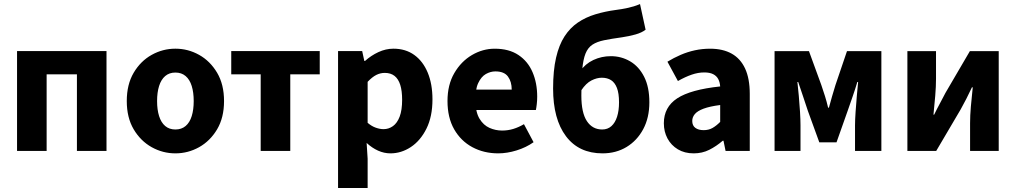

<svg xmlns="http://www.w3.org/2000/svg" viewBox="-20 -750 5047 954"><path d="M64.7 0V-496.1H509.2V0H362.2V-380.8H211.7V0Z M851.5 12Q788.8 12 733.7 -18.7Q678.6 -49.5 644.2 -107.5Q609.9 -165.6 609.9 -247.9Q609.9 -330.4 644.2 -388.5Q678.6 -446.7 733.7 -477.4Q788.8 -508.1 851.5 -508.1Q914.3 -508.1 969.3 -477.4Q1024.3 -446.7 1058.8 -388.5Q1093.2 -330.4 1093.2 -247.9Q1093.2 -165.6 1058.8 -107.5Q1024.3 -49.5 969.3 -18.7Q914.3 12 851.5 12ZM851.5 -106.6Q881.9 -106.6 902.3 -123.9Q922.7 -141.2 932.6 -173.1Q942.5 -205 942.5 -247.9Q942.5 -290.8 932.6 -322.8Q922.7 -354.7 902.3 -372.1Q881.9 -389.5 851.5 -389.5Q821.1 -389.5 800.8 -372.1Q780.5 -354.7 770.5 -322.8Q760.5 -290.8 760.5 -247.9Q760.5 -205 770.5 -173.1Q780.5 -141.2 800.8 -123.9Q821.1 -106.6 851.5 -106.6Z M1275.3 0V-380.8H1129V-496.1H1568.7V-380.8H1422.3V0Z M1659.7 184.1V-496.1H1779.6L1790.2 -447.3H1793.9Q1823.3 -473.8 1860 -491Q1896.7 -508.1 1935.1 -508.1Q1995.2 -508.1 2038.5 -476.9Q2081.8 -445.7 2105.3 -389Q2128.8 -332.4 2128.8 -255.9Q2128.8 -170.8 2098.9 -110.8Q2069 -50.8 2021.4 -19.4Q1973.8 12 1920.1 12Q1888.6 12 1858.5 -1.5Q1828.4 -15.1 1801.7 -39.8L1806.7 38.7V184.1ZM1885.8 -108.3Q1911.5 -108.3 1932.5 -123.4Q1953.6 -138.4 1965.9 -170.7Q1978.1 -202.9 1978.1 -254.2Q1978.1 -298.8 1968.7 -328.4Q1959.3 -358 1940.3 -372.9Q1921.3 -387.8 1891.9 -387.8Q1869.8 -387.8 1849.4 -377.5Q1829 -367.1 1806.7 -343.4V-139.7Q1826.8 -122.6 1847.3 -115.5Q1867.7 -108.3 1885.8 -108.3Z M2455.4 12Q2384.1 12 2326.9 -18.8Q2269.8 -49.6 2236.6 -107.6Q2203.5 -165.7 2203.5 -248.2Q2203.5 -328.8 2237.4 -386.9Q2271.2 -444.9 2324.9 -476.5Q2378.6 -508 2438.2 -508Q2509.2 -508 2556.1 -476.6Q2603.1 -445.2 2626.1 -391.3Q2649.2 -337.4 2649.2 -270Q2649.2 -250.6 2647.1 -232.6Q2645.1 -214.5 2642.6 -203.3H2317.5L2316.4 -304.7H2522.6Q2522.6 -344.3 2503.9 -369.7Q2485.2 -395.2 2441.4 -395.2Q2417.3 -395.2 2394.1 -382.2Q2371 -369.1 2356 -337Q2341 -305 2342.2 -248.2Q2343.3 -191.9 2362.7 -159.9Q2382.2 -127.9 2412.1 -114.6Q2442 -101.3 2475 -101.3Q2503.6 -101.3 2530.4 -109.4Q2557.2 -117.6 2583.4 -133L2631.2 -43.4Q2593.8 -17.1 2546.7 -2.6Q2499.6 12 2455.4 12Z M2973.9 12Q2856.2 12 2792.2 -73.1Q2728.2 -158.1 2728.2 -310Q2728.2 -399.5 2742.9 -463.2Q2757.5 -526.9 2785 -569.2Q2812.5 -611.6 2851 -637.8Q2889.6 -664.1 2937.7 -678.7Q2985.9 -693.4 3041.1 -700.7Q3071 -704.7 3091.5 -709Q3112 -713.4 3128.2 -718.2Q3144.4 -723 3160 -730L3187.8 -602.4Q3168.8 -587.5 3137.3 -578.7Q3105.7 -569.9 3071.8 -564.9Q3018.4 -557.5 2982.3 -550.2Q2946.3 -542.9 2923.6 -528Q2900.9 -513 2889.2 -483.7Q2877.5 -454.4 2873 -404.3Q2868.6 -354.2 2868.6 -275.4Q2868.6 -189.8 2896.1 -148.2Q2923.6 -106.6 2972.2 -106.6Q2999.3 -106.6 3017.8 -123.2Q3036.4 -139.7 3046.1 -170.1Q3055.8 -200.4 3055.8 -241.6Q3055.8 -285.9 3045.5 -312.8Q3035.1 -339.7 3016.2 -351.8Q2997.2 -363.8 2970.2 -363.8Q2945.4 -363.8 2918.6 -350.2Q2891.9 -336.6 2868.3 -301.3L2861.7 -395Q2887.5 -432.8 2928.3 -451.9Q2969 -470.9 3015.1 -470.9Q3067.2 -470.9 3110.9 -445.3Q3154.6 -419.7 3180.5 -368.7Q3206.5 -317.7 3206.5 -241.6Q3206.5 -165.3 3176.1 -108.4Q3145.7 -51.5 3093.3 -19.7Q3040.9 12 2973.9 12Z M3426.8 12Q3381.5 12 3348.2 -8Q3315 -27.9 3296.7 -61.8Q3278.5 -95.7 3278.5 -137.6Q3278.5 -217.8 3344.9 -261.4Q3411.4 -305 3558.4 -320.5Q3556.9 -341.6 3548.7 -357.2Q3540.4 -372.9 3523.5 -381.5Q3506.5 -390.1 3479.6 -390.1Q3448.7 -390.1 3416.7 -379Q3384.7 -368 3348.4 -347.4L3296.3 -443.4Q3327.8 -462.6 3362 -477.4Q3396.2 -492.2 3432.8 -500.1Q3469.4 -508 3508.4 -508Q3571.6 -508 3615.5 -483.5Q3659.3 -459 3682.3 -409.3Q3705.4 -359.6 3705.4 -283.3V0H3585.2L3574.9 -50.6H3570.9Q3539.2 -23.2 3504.1 -5.6Q3469.1 12 3426.8 12ZM3476.2 -103.3Q3501.2 -103.3 3520.2 -114.1Q3539.3 -124.9 3558.4 -144.3V-228.2Q3506 -221.3 3475.7 -210Q3445.4 -198.6 3432.5 -183.2Q3419.6 -167.8 3419.6 -149Q3419.6 -125.8 3435.2 -114.5Q3450.7 -103.3 3476.2 -103.3Z M3828.6 0V-496H3999.5L4061 -327.4Q4070.8 -298.7 4079.3 -271.8Q4087.7 -244.9 4094.7 -215H4098.7Q4106.7 -244.9 4114.5 -271.8Q4122.3 -298.7 4131.2 -327.4L4188.5 -496H4359.3V0H4228.4V-127.2Q4228.4 -154.4 4231.2 -194.2Q4234.1 -234 4237.4 -274.2Q4240.8 -314.4 4243.8 -342.5H4239.8Q4229.8 -308.5 4216.4 -270Q4203 -231.4 4192 -199.8L4136.5 -42.9H4050.9L3993.9 -199.8Q3983.9 -231.4 3970.5 -270.2Q3957.1 -309 3946.1 -342.5H3942.1Q3945.1 -314.4 3949 -274.2Q3952.8 -234 3955.1 -194.2Q3957.5 -154.4 3957.5 -127.2V0Z M4488.6 0V-496H4630.8V-358.4Q4630.8 -320.1 4627 -274.7Q4623.2 -229.3 4618.2 -180.3H4621.6Q4633.9 -206 4650.3 -236.3Q4666.6 -266.7 4677.9 -288.7L4799.1 -496H4942.4V0H4800.1V-138.1Q4800.1 -175.5 4804 -220.9Q4807.9 -266.2 4813.4 -316.2H4809.4Q4797.5 -290.2 4781.7 -259.5Q4765.9 -228.8 4753.6 -206.9L4631.8 0Z"/></svg>

Font: Source Sans 3 VF
Style: Regular
Weight: 200
Designer: Paul D. Hunt
Foundry: Adobe
Version: Version 3.046;hotconv 1.0.118;makeotfexe 2.5.65603